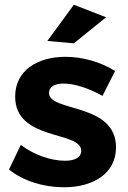

<svg xmlns="http://www.w3.org/2000/svg" viewBox="-20 -785 539 811"><path d="M292 -765 180 -612 292 -602 428 -712ZM413 -380 466 -485C406 -523 330 -545 256 -545C139 -545 44 -488 44 -377C44 -188 323 -234 323 -148C323 -119 294 -106 255 -106C196 -106 124 -130 68 -173L18 -69C79 -20 164 6 251 6C373 6 470 -52 470 -162C471 -352 187 -311 187 -392C187 -420 213 -432 249 -432C294 -432 354 -413 413 -380Z"/></svg>

Font: Juman SemiBold
Style: Regular
Weight: 600
Designer: Bandar Raffah (Arabic) Julieta Ulanovsky (Latin)
Foundry: Caramella
Version: Version 5.022;PS 005.022;hotconv 1.0.88;makeotf.lib2.5.64775